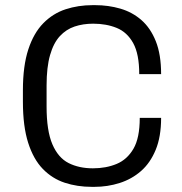

<svg xmlns="http://www.w3.org/2000/svg" viewBox="-20 -716 708 746"><path d="M337 10Q280 10 231.5 -6Q183 -22 146.5 -59.5Q110 -97 89.5 -161Q69 -225 69 -321V-365Q69 -460 90 -524Q111 -588 148.5 -626Q186 -664 235 -680Q284 -696 340 -696H350Q401 -696 447.5 -682.5Q494 -669 529.5 -638Q565 -607 585.5 -555.5Q606 -504 606 -428H521Q521 -506 497.5 -548.5Q474 -591 433.5 -607.5Q393 -624 342 -624Q303 -624 270 -613Q237 -602 212.5 -575.5Q188 -549 174.5 -502Q161 -455 161 -384V-302Q161 -208 183.5 -155.5Q206 -103 246.5 -82.5Q287 -62 341 -62Q392 -62 433 -79Q474 -96 498.5 -138Q523 -180 523 -258H606Q606 -185 585 -134Q564 -83 528 -51.5Q492 -20 445 -5Q398 10 347 10Z"/></svg>

Font: Chivo Medium Light
Style: Regular
Weight: 300
Version: Version 2.002